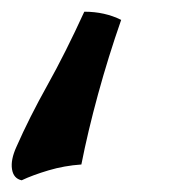

<svg xmlns="http://www.w3.org/2000/svg" viewBox="-49 -81 315 328"><path d="M-12 227Q-26 224 -28.5 208Q-31 192 -21 170Q1 120 32 64.5Q63 9 95 -61Q130 -61 158 -47Q136 16 118.5 80Q101 144 90 200Q61 202 34 210Q7 218 -12 227Z"/></svg>

Font: Vollkorn ExtraBold
Style: Italic
Weight: 800
Italic angle: -11°
Designer: Friedrich Althausen
Foundry: Friedrich Althausen
Version: Version 5.000; ttfautohint (v1.8.3)